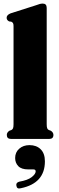

<svg xmlns="http://www.w3.org/2000/svg" viewBox="-20 -775 327 1071"><path d="M240.5 -731V-82.5Q240.5 -66.5 243.2 -59.8Q246 -53 252 -50L264 -45.5Q278 -36 278 -22.5Q278 0 254.5 0H41.5Q18 0 18 -22.5Q18 -36 32 -45.5L44 -50Q50 -53 52.8 -59.8Q55.5 -66.5 55.5 -82.5V-629.5Q55.5 -641 52.5 -646Q49.5 -651 43 -654L31 -655.5Q17 -662.5 17 -676Q17 -691.5 39 -700.5L178.5 -745Q194 -751 202.5 -753Q211 -755 218.5 -755Q240.5 -755 240.5 -731ZM137.5 170Q99.5 170 82 151.8Q64.5 133.5 64.5 106.5Q64.5 74.5 87.2 54.5Q110 34.5 144.5 34.5Q183.5 34.5 207 57.8Q230.5 81 230.5 125Q230.5 247.5 96 275Q74.5 281 71.5 261.5Q67.5 244 87 238.5Q134.5 230.5 156.8 213Q179 195.5 179 181Q179 170 166.5 170Z"/></svg>

Font: Fraunces 144pt S050 Black
Style: Regular
Weight: 900
Version: Version 1.000; ttfautohint (v1.8.3)